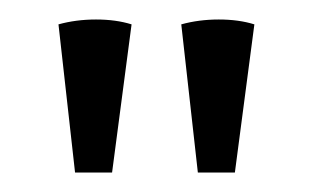

<svg xmlns="http://www.w3.org/2000/svg" viewBox="-20 -751 321 197"><path d="M166 -726 183 -574H221L241 -726Q225 -731 204.5 -731Q184 -731 166 -726ZM40 -726 57 -574H95L115 -726Q99 -731 78.5 -731Q58 -731 40 -726Z"/></svg>

Font: Arima
Style: Regular
Weight: 400
Designer: Joana Correia and Natanael Gama
Foundry: NDISCOVER
Version: Version 1.101;gftools[0.9.23]